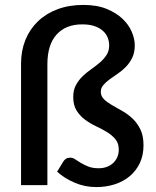

<svg xmlns="http://www.w3.org/2000/svg" viewBox="-20 -752 632 780"><path d="M318.5 -732Q374 -732 413.5 -715.8Q453 -699.5 478.2 -675.2Q503.5 -651 515.5 -622.2Q527.5 -593.5 527.5 -568Q527.5 -538.5 517.2 -517.5Q507 -496.5 491.8 -480.8Q476.5 -465 458.5 -452.8Q440.5 -440.5 425.2 -429.5Q410 -418.5 399.8 -406.5Q389.5 -394.5 389.5 -379.5Q389.5 -361.5 402.2 -349Q415 -336.5 434.5 -325.2Q454 -314 476.2 -301.5Q498.5 -289 518 -270.8Q537.5 -252.5 550.2 -226.5Q563 -200.5 563 -162Q563 -121 548 -89.5Q533 -58 507 -36.2Q481 -14.5 446 -3.2Q411 8 371.5 8Q324.5 8 283.2 -9.8Q242 -27.5 212 -54.5L237 -95.5Q241.5 -103 248.2 -107.2Q255 -111.5 265 -111.5Q275.5 -111.5 285.5 -104.8Q295.5 -98 308.8 -90Q322 -82 339.2 -75.2Q356.5 -68.5 381 -68.5Q399.5 -68.5 414.5 -74.2Q429.5 -80 440.2 -90.2Q451 -100.5 456.8 -114.2Q462.5 -128 462.5 -144.5Q462.5 -170 448.8 -186.5Q435 -203 414.5 -215.5Q394 -228 370 -239.2Q346 -250.5 325.5 -265.8Q305 -281 291.2 -302.8Q277.5 -324.5 277.5 -358Q277.5 -385.5 288.2 -405.8Q299 -426 315.2 -441.8Q331.5 -457.5 350.5 -470.8Q369.5 -484 385.8 -498Q402 -512 412.8 -528.5Q423.5 -545 423.5 -567.5Q423.5 -584 417.5 -599.2Q411.5 -614.5 398.2 -626.5Q385 -638.5 364.2 -645.8Q343.5 -653 314 -653Q247.5 -653 210 -611.8Q172.5 -570.5 172.5 -490.5V0H65.5V-493.5Q65.5 -546 83.2 -589.8Q101 -633.5 134 -665.2Q167 -697 213.8 -714.5Q260.5 -732 318.5 -732Z"/></svg>

Font: Lato 2
Style: Regular
Weight: 600
Designer: Lukasz Dziedzic with Adam Twardoch and Botio Nikoltchev
Foundry: tyPoland Lukasz Dziedzic
Version: Version 2.015; 2015-08-06; http://www.latofonts.com/